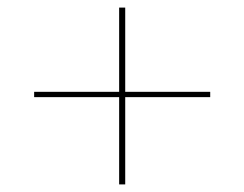

<svg xmlns="http://www.w3.org/2000/svg" viewBox="-20 -565 644 506"><path d="M534 -309H310V-79H294V-309H70V-323H294V-545H310V-323H534Z"/></svg>

Font: Work Sans Hairline
Style: Regular
Weight: 400
Designer: Wei Huang
Foundry: Wei Huang
Version: Version 1.032